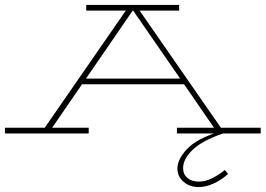

<svg xmlns="http://www.w3.org/2000/svg" viewBox="-25 -540 1075 777"><path d="M-5 0V-23H156L484 -497H324V-520H700V-497H540L869 -23H1030V0H691V-23H841L720 -199H307L186 -23H334V0ZM323 -222H704L514 -497H512ZM779 217Q742 217 717.5 195.5Q693 174 693 142Q693 104 732 63Q771 22 854 -4L878 0Q795 28 755.5 65.5Q716 103 716 140Q716 166 734 180.5Q752 195 779 195Q805 195 831 182.5Q857 170 885 148L898 164Q870 189 839 203Q808 217 779 217Z"/></svg>

Font: Padyakke Expanded One
Style: Regular
Weight: 400
Designer: James Puckett
Foundry: Dunwich Type Founders
Version: Version 1.500; ttfautohint (v1.8.4.7-5d5b)